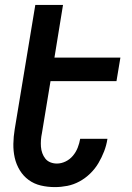

<svg xmlns="http://www.w3.org/2000/svg" viewBox="-20 -755 540 783"><path d="M204 8Q174 8 146.5 1.5Q119 -5 97 -21Q75 -37 60.5 -61Q46 -85 40 -112Q34 -139 34.5 -168.5Q35 -198 40 -228L124 -735H237L202 -520H471L455 -424H186L151 -212Q148 -198 147 -184Q146 -170 147 -156.5Q148 -143 152.5 -130.5Q157 -118 165 -108Q173 -98 185.5 -93Q198 -88 212 -88Q230 -88 247.5 -96.5Q265 -105 277.5 -120Q290 -135 297 -153Q304 -171 307 -189H418V-188Q414 -162 404.5 -137.5Q395 -113 381.5 -90Q368 -67 348 -47.5Q328 -28 304 -15Q280 -2 254.5 3Q229 8 204 8Z"/></svg>

Font: Iosevka Term Curly Oblique
Style: Bold
Weight: 700
Italic angle: -9°
Designer: Belleve Invis
Foundry: Belleve Invis
Version: Version 32.3.0